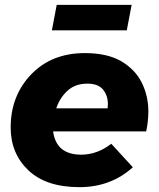

<svg xmlns="http://www.w3.org/2000/svg" viewBox="-20 -765 655 792"><path d="M308 7Q170 7 97 -62.5Q24 -132 24 -239Q24 -370 108.5 -458Q193 -546 330 -546Q419.5 -546 477.5 -514Q537.5 -479 564.8 -424Q592 -369 592 -305Q592 -266 583 -223H199Q212 -127 315 -127Q381 -127 439 -172L528 -75Q437 7 308 7ZM503 -640H194L214 -745H523ZM424 -318 425 -336Q425 -371 405 -395.5Q385 -420 340 -420Q291 -420 259 -391.2Q227 -362.5 212 -318Z"/></svg>

Font: Argentum Novus
Style: Bold Italic
Weight: 700
Designer: Julieta Ulanovsky (font) & Cristiano Sobral (main changes)
Foundry: Julieta Ulanovsky (font) & Cristiano Sobral (main changes)
Version: Version 3.00;November 27, 2020;FontCreator 13.0.0.2655 64-bi